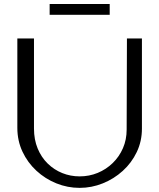

<svg xmlns="http://www.w3.org/2000/svg" viewBox="-20 -904 779 939"><path d="M369.4 14.8Q310.5 14.8 255.8 -7.2Q201.1 -29.3 158.1 -69Q115 -108.8 89.9 -162.3Q64.8 -215.9 64.8 -278.8V-716H146.2V-275.3Q146.2 -221 164.2 -177.8Q182.1 -134.5 213.4 -104Q244.6 -73.6 284.7 -57.5Q324.8 -41.4 369.4 -41.4Q416.6 -41.4 457.9 -58.5Q499.3 -75.6 531.2 -106.6Q563.2 -137.6 581.3 -179.3Q599.4 -221 599.4 -270.1L600.8 -716H674.1V-274.9Q674.1 -213.1 648.8 -160.2Q623.6 -107.4 580.2 -68.1Q536.9 -28.9 482.4 -7.1Q427.9 14.8 369.4 14.8ZM222.8 -831.6V-884.4H516.5V-831.6Z"/></svg>

Font: Russolo 10pt ExtraLight
Style: Regular
Weight: 200
Designer: Micah Stupak-Hahn
Version: Version 1.000